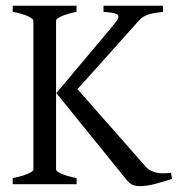

<svg xmlns="http://www.w3.org/2000/svg" viewBox="-20 -635 618 662"><path d="M573.2 -18.1Q544.4 -8.8 515.4 -1Q486.3 6.8 462.9 6.8Q448.7 6.8 437.7 2.4Q426.8 -2 417 -14.2L174.3 -314L373 -550.8Q384.3 -564 387.2 -571.8Q390.1 -579.6 385.3 -584Q380.4 -588.4 368.2 -590.6Q356 -592.8 336.9 -594.2V-615.2H542V-594.2Q526.4 -592.3 514.2 -590.3Q502 -588.4 492.2 -585.2Q482.4 -582 474.4 -577.1Q466.3 -572.3 459 -564L247.1 -327.6L481 -62Q489.7 -52.2 499.8 -46.9Q509.8 -41.5 521.2 -39.3Q532.7 -37.1 544.9 -37.4Q557.1 -37.6 569.8 -39.1ZM23.9 0V-21Q57.1 -27.8 76.2 -35.9Q95.2 -43.9 95.2 -50.8V-564Q95.2 -569.8 77.1 -578.6Q59.1 -587.4 23.9 -594.2V-615.2H244.1V-594.2Q210.9 -587.4 192.1 -579.1Q173.3 -570.8 173.3 -564V-50.8Q173.3 -44.9 190.9 -36.4Q208.5 -27.8 244.1 -21V0Z"/></svg>

Font: Noto Serif Devanagari
Style: Regular
Weight: 400
Designer: Monotype Design Team
Foundry: Monotype Imaging Inc.
Version: Version 1.01